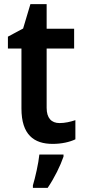

<svg xmlns="http://www.w3.org/2000/svg" viewBox="-20 -681 406 922"><path d="M266 -90C227 -90 204 -114 204 -163V-448H336V-543H204V-661H126L91 -544L18 -505V-448H83V-160C83 -34 143 10 233 10C276 10 315 1 342 -12V-104C318 -96 292 -90 266 -90ZM285 71V61H169C165 103 149 173 138 209V221H209C241 174 270 115 285 71Z"/></svg>

Font: Noto Sans Armenian SemiCondensed SemiBold
Style: Regular
Weight: 600
Width: 4
Designer: Monotype Design Team
Foundry: Monotype Imaging Inc.
Version: Version 2.008